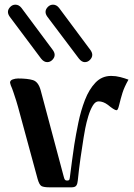

<svg xmlns="http://www.w3.org/2000/svg" viewBox="-20 -802 573 822"><path d="M14 -751Q14 -762 23.5 -772Q33 -782 46 -782Q61 -782 72 -768L206 -588Q214 -577 214 -567Q214 -556 204.5 -546Q195 -536 182 -536Q168 -536 156 -551L22 -730Q14 -741 14 -751ZM175 -751Q175 -762 184.5 -772Q194 -782 207 -782Q222 -782 233 -768L367 -588Q375 -577 375 -567Q375 -556 365.5 -546Q356 -536 343 -536Q330 -536 318 -551L183 -730Q175 -741 175 -751ZM23 -448Q23 -458 34.5 -462Q46 -466 57 -466Q98 -466 121 -459Q144 -452 154 -416L252 -49Q255 -36 258 -32.5Q261 -29 267 -29Q274 -29 276 -31.5Q278 -34 279 -42Q283 -74 288.5 -115Q294 -156 298 -182Q305 -226 315.5 -277Q326 -328 343.5 -373.5Q361 -419 388.5 -448Q416 -477 456 -477Q476 -477 495 -472Q514 -467 530 -461Q512 -429 504.5 -405Q497 -381 490 -352Q485 -330 479 -330Q474 -330 464 -336.5Q454 -343 442 -353Q422 -368 402 -368Q388 -368 377 -349.5Q366 -331 358 -304.5Q350 -278 345 -252.5Q340 -227 338 -213Q332 -176 325 -127.5Q318 -79 313 -29Q312 -16 307 -8Q302 0 286 0H193Q167 0 157.5 -5.5Q148 -11 141 -36L57 -345Q55 -354 49.5 -370.5Q44 -387 38 -405.5Q32 -424 26 -437Q23 -446 23 -448Z"/></svg>

Font: Monomakh
Style: Regular
Weight: 400
Version: Version 1.200; ttfautohint (v1.8.4.7-5d5b)